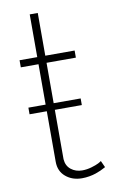

<svg xmlns="http://www.w3.org/2000/svg" viewBox="-82 -744 473 793"><g transform="rotate(-10 154.5 -347.0)"><path d="M285.2 -51.8 297.9 -23.9Q297.4 -23.9 291 -20.3Q284.7 -16.6 275.9 -12.7Q267.1 -8.8 255.1 -4.6Q243.2 -0.5 227.8 2.2Q212.4 4.9 196.8 4.9Q156.2 4.9 128.7 -18.3Q101.1 -41.5 101.1 -81.1V-293H28.8V-320.8H101.1V-490.2H26.9V-520H101.1V-699.2H134.8V-520H257.8V-490.2H134.8V-320.8H248V-293H134.8V-85.9Q136.7 -58.1 156.2 -42.5Q175.8 -26.9 203.1 -26.9Q222.7 -26.9 242.4 -32.7Q262.2 -38.6 272.5 -43.9Q282.7 -49.3 285.2 -51.8Z"/></g></svg>

Font: Rawline ExtraLight
Style: Regular
Weight: 275
Designer: Matt McInerney, Pablo Impallari, Rodrigo Fuenzalida
Foundry: Matt McInerney, Pablo Impallari, Rodrigo Fuenzalida
Version: Version 4.020;PS 004.020;hotconv 1.0.88;makeotf.lib2.5.64775